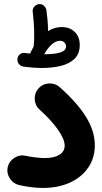

<svg xmlns="http://www.w3.org/2000/svg" viewBox="-20 -864 506 951"><path d="M66.4 -572.8Q67.9 -586.9 79.1 -595.5Q90.3 -604 104 -601.6Q117.2 -599.6 129.9 -598.6Q130.4 -602.5 132.3 -606Q139.2 -620.1 146.5 -633.3Q146.5 -636.2 147 -638.2Q148.4 -649.4 148.9 -662.4Q149.4 -675.3 149.4 -690.9Q149.4 -722.7 147 -754.6Q144.5 -786.6 142.1 -806.2Q140.1 -819.8 149.4 -830.6Q158.7 -841.3 170.9 -843.3Q186.5 -845.7 197.3 -835.9Q208 -826.2 210 -812.5Q212.9 -793 215.3 -766.4Q217.8 -739.7 217.8 -716.8Q217.8 -713.4 217.8 -710Q250.5 -730 285.6 -730Q325.2 -730 350.1 -706.1Q375 -682.1 375 -640.6Q375 -598.1 349.6 -573.2Q324.2 -548.3 282 -537.8Q239.7 -527.3 188.5 -527.3Q145.5 -527.3 95.2 -534.2Q81.5 -536.6 73 -547.9Q64.5 -559.1 66.4 -572.8ZM277.3 -662.1Q256.8 -662.1 236.6 -644.3Q216.3 -626.5 199.2 -595.2Q222.7 -595.2 247.8 -597.9Q272.9 -600.6 290 -608.9Q307.1 -617.2 307.1 -634.3Q307.1 -644 299.3 -653.1Q291.5 -662.1 277.3 -662.1ZM18.1 -36.1Q24.9 -65.4 51.3 -82.3Q77.6 -99.1 106.9 -92.3Q129.9 -87.4 156.5 -84.2Q183.1 -81.1 202.6 -81.1Q248 -81.1 274.2 -97.4Q300.3 -113.8 300.3 -142.1Q300.3 -174.8 266.4 -222.7Q232.4 -270.5 176.3 -320.8Q153.8 -340.8 152.1 -372.1Q150.4 -403.3 170.4 -425.8Q190.4 -448.7 221.7 -450.7Q252.9 -452.6 275.4 -432.6Q363.8 -354 406.7 -283.9Q449.7 -213.9 449.7 -144.5Q449.7 -82 417.2 -34.2Q384.8 13.7 326.7 40.3Q268.6 66.9 192.4 66.9Q139.6 66.9 74.7 52.7Q45.4 45.9 28.6 19.5Q11.7 -6.8 18.1 -36.1Z"/></svg>

Font: Mikhak-DS2-FD ExtraBold
Style: Regular
Weight: 800
Designer: Amin Abedi
Version: Version 3.2